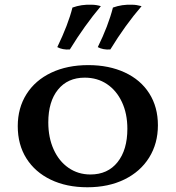

<svg xmlns="http://www.w3.org/2000/svg" viewBox="-20 -782 742 811"><path d="M55 -249Q55 -326 92 -384.5Q129 -443 196.5 -475Q264 -507 353 -507Q440 -507 507 -476Q574 -445 610.5 -387.5Q647 -330 647 -253Q647 -176 610 -116.5Q573 -57 505.5 -24Q438 9 349 9Q261 9 194.5 -23Q128 -55 91.5 -113Q55 -171 55 -249ZM518 -238Q518 -302 495 -351Q472 -400 431.5 -427Q391 -454 338 -454Q266 -454 225 -403.5Q184 -353 184 -265Q184 -201 206.5 -151Q229 -101 269.5 -73Q310 -45 362 -45Q435 -45 476.5 -97Q518 -149 518 -238ZM222 -583Q268 -678 286 -750Q324 -764 368 -762Q386 -762 406 -756Q337 -674 275 -573Q244 -571 222 -583ZM393 -583Q437 -672 457 -750Q495 -764 539 -762Q556 -762 578 -756Q509 -676 446 -573Q415 -571 393 -583Z"/></svg>

Font: Vollkorn SC SemiBold
Style: Regular
Weight: 600
Designer: Friedrich Althausen
Foundry: Friedrich Althausen
Version: Version 4.015